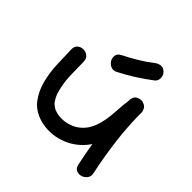

<svg xmlns="http://www.w3.org/2000/svg" viewBox="-164 -693 859 859"><g transform="rotate(45 266.0 -263.5)"><path d="M461.9 -344.7Q462.9 -260.7 473.6 -176.8Q484.4 -92.8 502 -10.7Q505.9 7.8 495.6 20Q485.4 32.2 471.7 36.1Q458 40 444.3 34.2Q430.7 28.3 426.8 9.8Q415 -45.9 406.2 -99.6Q402.3 -94.7 399.4 -90.3Q396.5 -85.9 392.6 -81.1Q373 -57.6 347.7 -40.5Q322.3 -23.4 293.5 -14.2Q264.6 -4.9 234.4 -3.9Q204.1 -2.9 174.8 -10.7Q123 -25.4 95.7 -61.5Q68.4 -97.7 56.6 -144Q44.9 -190.4 43 -240.7Q41 -291 40 -334Q40 -352.5 51.8 -361.8Q63.5 -371.1 78.1 -371.1Q92.8 -371.1 105 -361.8Q117.2 -352.5 118.2 -334Q119.1 -294.9 119.6 -254.9Q120.1 -214.8 127.9 -179.7Q131.8 -160.2 136.7 -146Q141.6 -131.8 152.3 -116.2Q157.2 -109.4 157.7 -108.4Q158.2 -107.4 160.2 -106.4Q174.8 -94.7 179.7 -92.3Q184.6 -89.8 191.4 -87.9Q232.4 -76.2 274.4 -90.3Q316.4 -104.5 341.8 -141.6Q356.4 -165 363.8 -190.4Q371.1 -215.8 374 -241.7Q377 -267.6 378.4 -294.4Q379.9 -321.3 383.8 -347.7Q383.8 -377 398.9 -386.2Q414.1 -395.5 430.7 -392.6Q440.4 -389.6 446.3 -385.7L454.1 -378.9Q464.8 -361.3 461.9 -344.7ZM347.7 -553.7Q360.4 -563.5 375 -564.9Q389.6 -566.4 402.3 -553.7Q413.1 -543 414.1 -525.9Q415 -508.8 402.3 -498Q332 -444.3 255.9 -405.3Q239.3 -396.5 224.6 -402.8Q210 -409.2 202.6 -421.9Q195.3 -434.6 197.3 -449.2Q199.2 -463.9 215.8 -472.7Q251 -490.2 283.7 -509.8Q316.4 -529.3 347.7 -553.7Z"/></g></svg>

Font: Schoolbell
Style: Regular
Weight: 400
Designer: Font Diner, Inc
Foundry: Font Diner, Inc
Version: Version 1.001